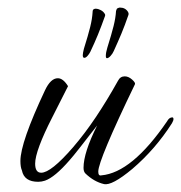

<svg xmlns="http://www.w3.org/2000/svg" viewBox="-20 -480 479 508"><path d="M255 7Q229 1 206 -21Q201 -26 201 -36Q201 -76 237 -148Q209 -112 191 -89Q173 -66 164 -56Q125 -11 99 -2Q90 1 81 1Q44 1 38 -29Q34 -38 34 -54Q34 -103 99 -241Q114 -273 133 -273Q147 -273 160 -252L118 -169Q96 -126 84.5 -95Q73 -64 73 -47Q73 -23 89 -23Q115 -23 173 -90Q204 -126 233.5 -170Q263 -214 292 -266Q298 -278 310 -278Q320 -278 329.5 -269.5Q339 -261 337 -257Q240 -56 240 -26Q240 -14 248 -16Q329 -23 422 -159Q427 -168 433 -169Q439 -171 439 -165Q439 -161 435 -154Q391 -85 330 -33Q276 12 255 7ZM263 -326Q260 -326 260 -332Q260 -341 264 -354Q275 -389 280.5 -411Q286 -433 287 -451Q289 -458 291 -458Q295 -460 297 -460Q312 -460 319 -448Q321 -444 320 -441Q310 -412 301 -390.5Q292 -369 281 -345Q278 -338 272.5 -332Q267 -326 263 -326ZM203 -327Q199 -327 199 -334Q199 -339 202 -351Q213 -386 218.5 -408Q224 -430 225 -448Q225 -455 229 -456Q230 -457 234 -457Q239 -457 246 -453.5Q253 -450 256 -445Q259 -442 258 -438Q248 -410 239 -388Q230 -366 219 -343Q216 -337 211.5 -332Q207 -327 203 -327Z"/></svg>

Font: Ephesis
Style: Regular
Weight: 400
Designer: Robert E. Leuschke
Foundry: Robert E. Leuschke
Version: Version 1.010; ttfautohint (v1.8.3)